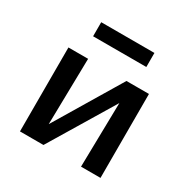

<svg xmlns="http://www.w3.org/2000/svg" viewBox="-137 -706 811 828"><g transform="rotate(30 268.5 -291.5)"><path d="M372 0 380 -418H469V0ZM68 0V-418H166L158 0ZM132 0V-43L357 -418H410V-373L185 0ZM136 -513V-583H401V-513Z"/></g></svg>

Font: Ysabeau Office SemiBold
Style: Regular
Weight: 600
Designer: Christian Thalmann (Catharsis Fonts)
Version: Version 2.001;gftools[0.9.30]; featfreeze: tnum,lnum,ss02